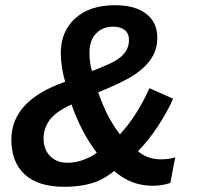

<svg xmlns="http://www.w3.org/2000/svg" viewBox="-20 -712 762 742"><path d="M23.9 -172.9Q23.9 -323.7 231.9 -396Q224.6 -419.4 219.7 -450.2Q214.8 -481 214.8 -506.3Q214.8 -590.3 270.8 -641.1Q326.7 -691.9 423.8 -691.9Q501.5 -691.9 544.7 -658.9Q587.9 -626 587.9 -566.4Q587.9 -522 565.7 -487.5Q543.5 -453.1 501.7 -424.6Q460 -396 359.4 -355Q380.4 -296.9 398.9 -262.2Q417.5 -227.5 443.4 -192.9Q508.3 -262.2 557.6 -371.1L648.9 -330.6Q627 -279.8 590.3 -224.4Q553.7 -168.9 513.2 -127.4Q549.8 -96.2 603 -96.2Q633.8 -96.2 657.2 -104L638.2 -4.9Q606 5.9 570.3 5.9Q485.4 5.9 421.4 -51.3Q386.7 -24.4 361.3 -13.4Q335.9 -2.4 302.2 3.7Q268.6 9.8 226.6 9.8Q128.4 9.8 76.2 -37.4Q23.9 -84.5 23.9 -172.9ZM240.7 -83Q271.5 -83 301.8 -94Q332 -105 354 -121.6Q293.5 -201.7 256.3 -308.1Q195.8 -280.8 172.1 -248.5Q148.4 -216.3 148.4 -175.8Q148.4 -134.3 173.8 -108.6Q199.2 -83 240.7 -83ZM325.7 -508.3Q325.7 -468.8 335.4 -437.5Q404.8 -463.9 429.2 -479.2Q453.6 -494.6 466.1 -513.7Q478.5 -532.7 478.5 -557.6Q478.5 -582.5 462.2 -595.7Q445.8 -608.9 417.5 -608.9Q376 -608.9 350.8 -582Q325.7 -555.2 325.7 -508.3Z"/></svg>

Font: Liberation Sans
Style: Bold Italic
Weight: 700
Italic angle: -12°
Designer: Steve Matteson
Foundry: Ascender Corporation
Version: Version 2.1.5